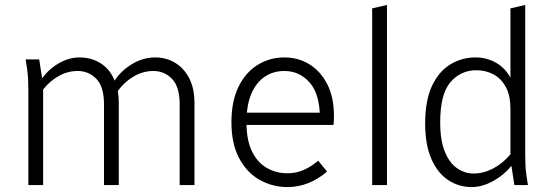

<svg xmlns="http://www.w3.org/2000/svg" viewBox="-20 -751 2246 779"><path d="M84 -510H139L151 -433Q178 -471 219 -494.5Q260 -518 303 -518Q350 -518 388 -494.5Q426 -471 445 -424Q472 -465 516.5 -491.5Q561 -518 610 -518Q654 -518 690 -496.5Q726 -475 747.5 -434Q769 -393 769 -332V0H709V-327Q709 -399 678 -431Q647 -463 602 -463Q561 -463 523.5 -441.5Q486 -420 458 -382Q460 -370 461 -358Q462 -346 462 -332V0H402V-327Q402 -399 371 -431Q340 -463 295 -463Q255 -463 219 -443Q183 -423 155 -388V0H95V-388Q95 -413 94 -431Q93 -449 90 -471Z M919 -255Q919 -340 947.5 -398.5Q976 -457 1025 -487.5Q1074 -518 1134 -518Q1190 -518 1235.5 -490Q1281 -462 1308 -409Q1335 -356 1335 -280Q1335 -270 1334.5 -261Q1334 -252 1333 -244H963V-294H1291L1278 -270Q1278 -369 1236.5 -416Q1195 -463 1134 -463Q1089 -463 1054.5 -440Q1020 -417 1000 -371Q980 -325 980 -255Q980 -183 1002 -137.5Q1024 -92 1062 -70Q1100 -48 1146 -48Q1183 -48 1213.5 -62Q1244 -76 1271 -99L1307 -55Q1271 -24 1230.5 -8Q1190 8 1147 8Q1085 8 1033 -21.5Q981 -51 950 -109.5Q919 -168 919 -255Z M1490 0V-717L1550 -731V0Z M1705 -250Q1705 -344 1733 -403Q1761 -462 1807.5 -490Q1854 -518 1909 -518Q1954 -518 1991.5 -497Q2029 -476 2051 -436V-717L2111 -731V-122Q2111 -97 2112 -79Q2113 -61 2116 -39L2122 0H2067L2055 -78Q2025 -41 1981 -16.5Q1937 8 1893 8Q1842 8 1799 -20Q1756 -48 1730.5 -105.5Q1705 -163 1705 -250ZM1766 -255Q1766 -181 1785 -135Q1804 -89 1835 -68Q1866 -47 1901 -47Q1942 -47 1981 -67.5Q2020 -88 2051 -125V-310Q2051 -362 2033 -396.5Q2015 -431 1983.5 -448.5Q1952 -466 1913 -466Q1849 -466 1807.5 -417.5Q1766 -369 1766 -255Z"/></svg>

Font: Radio Canada Light
Style: Regular
Weight: 300
Designer: Charles Daoud, Etienne Aubert Bonn, Alexandre Saumier Demers, Jacques Le Bailly
Foundry: Radio-Canada
Version: Version 2.104;gftools[0.9.28.dev5+ged2979d]